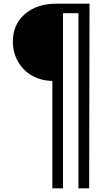

<svg xmlns="http://www.w3.org/2000/svg" viewBox="-20 -772 578 1042"><path d="M465.8 -752 463.9 250H405.8V-700.2H321.8V250H264.2V-333Q206.1 -333.5 157.5 -359.6Q108.9 -385.7 79.3 -435.1Q49.8 -484.4 49.8 -546.9Q49.8 -639.6 115.2 -695.8Q180.7 -752 286.1 -752Z"/></svg>

Font: Stilu Light
Style: Regular
Weight: 300
Designer: Genilson Lima Santos
Foundry: Genilson Lima Santos
Version: Version 1.200;PS 001.200;hotconv 1.0.88;makeotf.lib2.5.64775